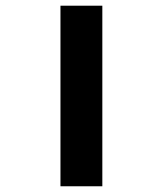

<svg xmlns="http://www.w3.org/2000/svg" viewBox="-20 -650 568 670"><path d="M191 0V-630.1H337.1V0Z"/></svg>

Font: Mada
Style: Regular
Weight: 400
Designer: Khaled Hosny
Version: Version 1.5